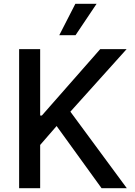

<svg xmlns="http://www.w3.org/2000/svg" viewBox="-20 -984 704 1004"><path d="M190 -727V-380H199L504 -727H642L348 -400L643 0H511L276 -325L190 -226V0H80V-727ZM485 -964 375 -800H290L374 -964Z"/></svg>

Font: Sinter Medium
Style: Regular
Weight: 500
Foundry: Adobe & rsms
Version: Version 1.000